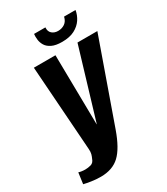

<svg xmlns="http://www.w3.org/2000/svg" viewBox="-202 -812 791 909"><g transform="rotate(-30 193.5 -357.0)"><path d="M74.3 14.9Q47.9 14.9 22.9 11Q-2.2 7.1 -16.7 3.4L-8.5 -56.9Q-1.5 -54.5 8 -53.2Q17.6 -51.8 27.6 -51.8Q42.6 -51.8 58.2 -56.1Q73.7 -60.5 80.2 -79.6Q85 -89.6 88 -100.5Q91 -111.5 89.6 -128.4L57 -591H175L180.5 -210.5H181.3L295.5 -591H404.1L246 -144Q215.5 -57.5 176.9 -21.3Q138.3 14.9 74.3 14.9ZM234.9 -629.7Q200 -629.7 179.4 -639.8Q158.8 -649.8 149.4 -665.4Q140 -681 138.1 -698Q136.1 -715.1 137.8 -729.1H199.7Q198 -706.7 211.3 -695.5Q224.5 -684.2 244 -684.2Q264.9 -684.2 280.8 -695Q296.6 -705.7 301.9 -729.1H364.5Q360.5 -703.6 345.5 -680.8Q330.4 -658.1 303.4 -643.9Q276.5 -629.7 234.9 -629.7Z"/></g></svg>

Font: Alumni Sans SC Thin
Style: Italic
Weight: 100
Italic angle: -8°
Designer: Robert E. Leuschke
Foundry: Robert E. Leuschke
Version: Version 1.016